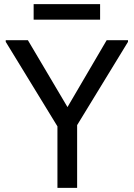

<svg xmlns="http://www.w3.org/2000/svg" viewBox="-20 -916 652 936"><path d="M468 -896H144V-820H468ZM500 -720 309 -394 116 -720H8V-712L260 -300V0H356V-306L604 -712V-720Z"/></svg>

Font: Kufam Arabic Latin Roman Normal
Style: Regular
Weight: 400
Designer: Wael Morcos & Artur Schmal
Version: Version 1.200;PS 001.200;hotconv 1.0.88;makeotf.lib2.5.64775